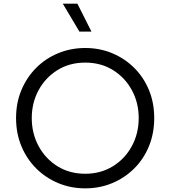

<svg xmlns="http://www.w3.org/2000/svg" viewBox="-20 -1020 934 1052"><path d="M447 12Q368 12 299.5 -16.5Q231 -45 179 -96.5Q127 -148 97.5 -218.5Q68 -289 68 -373Q68 -457 97.5 -527Q127 -597 178.5 -648.5Q230 -700 299 -728.5Q368 -757 447 -757Q526 -757 594.5 -728.5Q663 -700 715 -648.5Q767 -597 796 -527Q825 -457 825 -373Q825 -289 796 -218.5Q767 -148 715 -96.5Q663 -45 594.5 -16.5Q526 12 447 12ZM447 -68Q532 -68 598.5 -109Q665 -150 702.5 -219.5Q740 -289 740 -373Q740 -457 702.5 -526Q665 -595 599 -636Q533 -677 447 -677Q361 -677 295 -636Q229 -595 191.5 -526Q154 -457 154 -373Q154 -289 191.5 -219.5Q229 -150 295 -109Q361 -68 447 -68ZM481 -847H415L324 -1000H404Z"/></svg>

Font: Plus Jakarta Text Light
Style: Regular
Weight: 300
Designer: Gumpita Rahayu
Foundry: Tokotype Studio
Version: Version 1.000